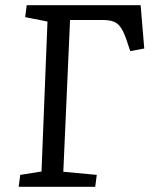

<svg xmlns="http://www.w3.org/2000/svg" viewBox="-20 -720 601 740"><path d="M58 -46 140 -59 163 -637 77 -654 83 -700H522L536 -533L482 -523L469 -562Q458 -595 446.5 -612.5Q435 -630 418.5 -636.5Q402 -643 374 -643H250L224 -58L353 -46L347 0H52Z"/></svg>

Font: Literata
Style: Italic
Weight: 400
Italic angle: -2°
Designer: Latin by Veronika Burian and Jose Scaglione. Greek by Irene Vlachou. Cyrillic by Vera Evstafieva
Foundry: TypeTogether
Version: Version 3.103;gftools[0.9.29]